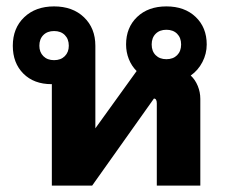

<svg xmlns="http://www.w3.org/2000/svg" viewBox="-20 -580 708 600"><path d="M606 -271V0H470V-257Q470 -272 461 -272L268 0H142V-317H141Q86 -317 53 -350Q20 -383 20 -437Q20 -492 55.5 -526Q91 -560 149 -560Q207 -560 242.5 -526Q278 -492 278 -437V-179L407 -358Q391 -374 382.5 -395.5Q374 -417 374 -441Q374 -494 408.5 -527Q443 -560 500 -560Q557 -560 591.5 -527Q626 -494 626 -441Q626 -412 612.5 -386Q599 -360 576 -344Q590 -331 598 -311.5Q606 -292 606 -271ZM546 -441Q546 -462 533.5 -474.5Q521 -487 500 -487Q479 -487 466.5 -474.5Q454 -462 454 -441Q454 -420 466.5 -407.5Q479 -395 500 -395Q521 -395 533.5 -407.5Q546 -420 546 -441ZM195 -437Q195 -458 182.5 -470.5Q170 -483 149 -483Q128 -483 115.5 -470.5Q103 -458 103 -437Q103 -417 115.5 -404.5Q128 -392 149 -392Q170 -392 182.5 -404.5Q195 -417 195 -437Z"/></svg>

Font: Bai Jamjuree
Style: Bold
Weight: 700
Designer: Katatrad Aksorn Co.,Ltd.
Foundry: Cadson Demak Co.,Ltd.
Version: Version 1.000; ttfautohint (v1.6)